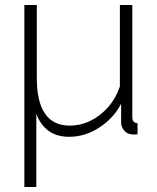

<svg xmlns="http://www.w3.org/2000/svg" viewBox="-20 -540 633 772"><path d="M78 212V-520H128V-227Q128 -35 260 -35Q304 -35 344 -54.5Q384 -74 415 -109.5Q446 -145 462 -192V-520H512V-70Q512 -45 533 -45V0Q516 2 507 0Q490 -2 478.5 -16Q467 -30 467 -48V-123Q438 -66 380.5 -28Q323 10 258 10Q207 10 174.5 -14.5Q142 -39 126 -82V212Z"/></svg>

Font: Raleway Light
Style: Regular
Weight: 300
Designer: Matt McInerney, Pablo Impallari, Rodrigo Fuenzalida
Foundry: Matt McInerney, Pablo Impallari, Rodrigo Fuenzalida
Version: Version 4.026